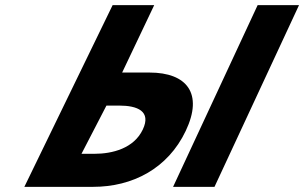

<svg xmlns="http://www.w3.org/2000/svg" viewBox="-20 -722 1174 741"><path d="M1134 -702.1H974.3L648 -0.9H807.8ZM74 -0.9 414.6 -702.1H575.1L451.4 -442H557.1C701.1 -442 765.5 -361.3 696.8 -216.8C627.7 -71.4 491.3 -0.9 339.5 -0.9ZM390.8 -314.5 294.5 -128.4H344C414.5 -128.4 496.6 -149.6 531 -221.9C564.9 -293.3 509.6 -314.5 440.4 -314.5Z"/></svg>

Font: Hussar
Style: BdSuprExtOblFive
Weight: 700
Foundry: Cannot Into Space Fonts
Version: Version 2.00